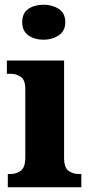

<svg xmlns="http://www.w3.org/2000/svg" viewBox="-20 -792 382 812"><path d="M164 -624Q126 -624 100 -642.5Q74 -661 74 -698Q74 -737 100 -754.5Q126 -772 164 -772Q201 -772 228.5 -754.5Q256 -737 256 -698Q256 -661 228.5 -642.5Q201 -624 164 -624ZM13 0V-56H24Q49 -56 68 -70Q87 -84 87 -127V-415Q87 -454 68 -467Q49 -480 25 -480H9V-536H251V-125Q251 -83 270 -69.5Q289 -56 314 -56H324V0Z"/></svg>

Font: Noto Serif Thai SemiCondensed ExtraBold
Style: Regular
Weight: 800
Width: 4
Designer: Monotype Design Team
Foundry: Monotype Imaging Inc.
Version: Version 2.002; ttfautohint (v1.8.4.7-5d5b)